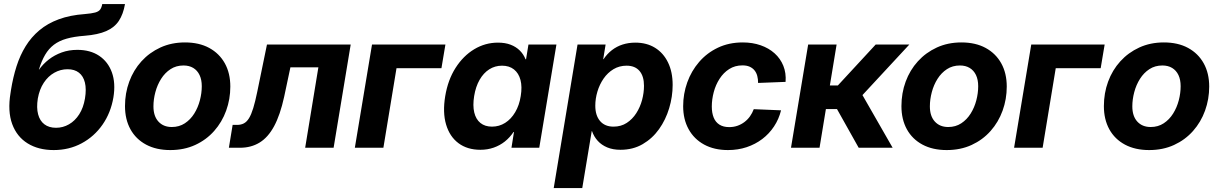

<svg xmlns="http://www.w3.org/2000/svg" viewBox="-20 -748 6168 972"><path d="M252 11.7Q174.8 11.7 120.1 -22Q65.4 -55.7 41.7 -120.1Q18.1 -184.6 33.2 -276.4L35.6 -292.5Q45.9 -356.4 63.7 -412.4Q81.5 -468.3 109.9 -514.2Q138.2 -560.1 179.4 -594.7Q220.7 -629.4 277.6 -650.4Q334.5 -671.4 409.2 -676.8Q443.8 -679.7 461.7 -684.6Q479.5 -689.5 487.1 -699.7Q494.6 -710 497.6 -727.5H612.8Q604 -676.3 581.8 -642.6Q559.6 -608.9 517.8 -590.6Q476.1 -572.3 408.2 -566.9Q355 -563 317.1 -552.2Q279.3 -541.5 252.9 -521.5Q226.6 -501.5 208.5 -470.7Q190.4 -439.9 176.8 -395.5H177.7Q198.2 -424.3 227.1 -446.8Q255.9 -469.2 292.2 -482.4Q328.6 -495.6 371.6 -495.6Q437 -495.6 481.9 -465.6Q526.9 -435.5 546.4 -381.6Q565.9 -327.6 554.2 -255.4Q541 -177.2 499 -116.9Q457 -56.6 393.3 -22.5Q329.6 11.7 252 11.7ZM263.7 -101.1Q298.8 -101.1 329.3 -118.7Q359.9 -136.2 381.1 -169.4Q402.3 -202.6 410.2 -249.5Q418 -296.9 409.9 -329.8Q401.9 -362.8 379.6 -380.1Q357.4 -397.5 321.8 -397.5Q286.6 -397.5 255.1 -379.9Q223.6 -362.3 201.7 -329.1Q179.7 -295.9 171.4 -249Q164.1 -202.6 172.9 -169.4Q181.6 -136.2 204.8 -118.7Q228 -101.1 263.7 -101.1Z M841.8 11.7Q771 11.7 719.5 -15.9Q668 -43.5 640.4 -93.5Q612.8 -143.6 612.8 -210.9Q612.8 -276.4 634.3 -334.7Q655.8 -393.1 696 -437.5Q736.3 -481.9 792.2 -507.6Q848.1 -533.2 916.5 -533.2Q987.8 -533.2 1039.1 -505.4Q1090.3 -477.5 1118.2 -427.5Q1146 -377.4 1146 -309.6Q1146 -246.1 1125 -188Q1104 -129.9 1064.2 -85Q1024.4 -40 968.3 -14.2Q912.1 11.7 841.8 11.7ZM849.6 -105Q887.2 -105 915.8 -123.8Q944.3 -142.6 963.4 -173.1Q982.4 -203.6 991.9 -240Q1001.5 -276.4 1001.5 -311.5Q1001.5 -344.7 990.2 -368.2Q979 -391.6 958.3 -404.1Q937.5 -416.5 909.2 -416.5Q871.6 -416.5 843.3 -397.9Q814.9 -379.4 795.7 -348.9Q776.4 -318.4 766.6 -281.7Q756.8 -245.1 756.8 -209.5Q756.8 -160.2 782 -132.6Q807.1 -105 849.6 -105Z M1138.7 0 1157.7 -115.7H1179.7Q1199.7 -115.7 1214.4 -123.3Q1229 -130.9 1240.5 -149.4Q1252 -168 1262 -200.4Q1272 -232.9 1282.2 -282.7L1331.5 -522.5H1755.4L1668.9 0H1524.9L1591.8 -407.2H1450.2L1418.5 -257.8Q1398.4 -166 1367.7 -109.1Q1336.9 -52.2 1293.9 -26.1Q1251 0 1194.8 0Z M2234.9 -522.5 2214.8 -402.8H1987.3L1920.9 0H1776.4L1863.3 -522.5Z M2412.1 10.3Q2345.7 10.3 2301 -23.2Q2256.3 -56.6 2238.3 -117.7Q2220.2 -178.7 2233.9 -261.2Q2247.6 -343.8 2286.4 -404.5Q2325.2 -465.3 2380.9 -498.8Q2436.5 -532.2 2501 -532.2Q2537.6 -532.2 2564.9 -521.7Q2592.3 -511.2 2611.3 -492.4Q2630.4 -473.6 2640.6 -447.8H2643.1L2655.3 -522.5H2796.9L2710 0H2569.3L2582 -79.6H2579.6Q2561 -51.8 2535.9 -31.7Q2510.7 -11.7 2479.5 -0.7Q2448.2 10.3 2412.1 10.3ZM2470.7 -106.9Q2507.3 -106.9 2537.4 -126Q2567.4 -145 2588.1 -179.9Q2608.9 -214.8 2616.2 -261.7Q2624 -308.6 2615 -343Q2606 -377.4 2582 -396.5Q2558.1 -415.5 2521.5 -415.5Q2485.8 -415.5 2456.8 -397Q2427.7 -378.4 2408 -344Q2388.2 -309.6 2380.4 -261.7Q2372.6 -213.4 2380.9 -178.7Q2389.2 -144 2412.1 -125.5Q2435.1 -106.9 2470.7 -106.9Z M2783.2 204.1 2903.8 -522.5H3045.9L3033.7 -448.2H3035.2Q3053.7 -475.6 3078.1 -494.4Q3102.5 -513.2 3132.3 -522.7Q3162.1 -532.2 3196.3 -532.2Q3253.9 -532.2 3296.1 -506.1Q3338.4 -480 3361.8 -431.9Q3385.3 -383.8 3385.3 -317.9Q3385.3 -258.8 3367.7 -200.2Q3350.1 -141.6 3316.4 -94.2Q3282.7 -46.9 3233.6 -18.3Q3184.6 10.3 3121.1 10.3Q3083 10.3 3054.2 -1.7Q3025.4 -13.7 3006.1 -34.9Q2986.8 -56.2 2977.1 -84H2975.6L2927.7 204.1ZM3085.9 -106.9Q3124 -106.9 3152.8 -125.7Q3181.6 -144.5 3201.2 -175Q3220.7 -205.6 3230.5 -241.9Q3240.2 -278.3 3240.2 -313.5Q3240.2 -362.3 3217.5 -388.9Q3194.8 -415.5 3152.3 -415.5Q3115.2 -415.5 3085.7 -397.7Q3056.2 -379.9 3035.6 -350.1Q3015.1 -320.3 3004.4 -284.4Q2993.7 -248.5 2993.7 -212.9Q2993.7 -163.6 3017.8 -135.3Q3042 -106.9 3085.9 -106.9Z M3665.5 11.7Q3595.7 11.7 3544.7 -16.1Q3493.7 -43.9 3466.1 -94Q3438.5 -144 3438.5 -210.4Q3438.5 -272.9 3459.2 -330.8Q3480 -388.7 3519.3 -434.3Q3558.6 -480 3614.5 -506.6Q3670.4 -533.2 3740.2 -533.2Q3789.6 -533.2 3830.8 -518.8Q3872.1 -504.4 3901.4 -478Q3930.7 -451.7 3945.6 -415Q3960.4 -378.4 3957 -333.5L3817.9 -328.1Q3817.9 -347.2 3813.7 -363.3Q3809.6 -379.4 3800 -391.4Q3790.5 -403.3 3775.4 -410.2Q3760.3 -417 3738.8 -417Q3700.7 -417 3671.6 -398.4Q3642.6 -379.9 3622.8 -349.1Q3603 -318.4 3593.3 -281.5Q3583.5 -244.6 3583.5 -208.5Q3583.5 -176.3 3593 -152.8Q3602.5 -129.4 3622.3 -116.9Q3642.1 -104.5 3671.4 -104.5Q3693.8 -104.5 3713.4 -111.3Q3732.9 -118.2 3749 -130.4Q3765.1 -142.6 3776.9 -159.2Q3788.6 -175.8 3795.9 -195.3L3934.1 -189.5Q3922.9 -144.5 3898.4 -107.7Q3874 -70.8 3838.9 -44.2Q3803.7 -17.6 3759.8 -2.9Q3715.8 11.7 3665.5 11.7Z M3984.4 0 4071.3 -522.5H4215.3L4181.2 -315.4H4221.7L4413.1 -522.5H4583.5L4346.2 -266.6L4499 0H4327.1L4217.3 -195.8H4161.1L4128.9 0Z M4772.5 11.7Q4701.7 11.7 4650.1 -15.9Q4598.6 -43.5 4571 -93.5Q4543.5 -143.6 4543.5 -210.9Q4543.5 -276.4 4564.9 -334.7Q4586.4 -393.1 4626.7 -437.5Q4667 -481.9 4722.9 -507.6Q4778.8 -533.2 4847.2 -533.2Q4918.5 -533.2 4969.7 -505.4Q5021 -477.5 5048.8 -427.5Q5076.7 -377.4 5076.7 -309.6Q5076.7 -246.1 5055.7 -188Q5034.7 -129.9 4994.9 -85Q4955.1 -40 4898.9 -14.2Q4842.8 11.7 4772.5 11.7ZM4780.3 -105Q4817.9 -105 4846.4 -123.8Q4875 -142.6 4894 -173.1Q4913.1 -203.6 4922.6 -240Q4932.1 -276.4 4932.1 -311.5Q4932.1 -344.7 4920.9 -368.2Q4909.7 -391.6 4888.9 -404.1Q4868.2 -416.5 4839.8 -416.5Q4802.2 -416.5 4773.9 -397.9Q4745.6 -379.4 4726.3 -348.9Q4707 -318.4 4697.3 -281.7Q4687.5 -245.1 4687.5 -209.5Q4687.5 -160.2 4712.6 -132.6Q4737.8 -105 4780.3 -105Z M5572.3 -522.5 5552.2 -402.8H5324.7L5258.3 0H5113.8L5200.7 -522.5Z M5797.4 11.7Q5726.6 11.7 5675 -15.9Q5623.5 -43.5 5595.9 -93.5Q5568.4 -143.6 5568.4 -210.9Q5568.4 -276.4 5589.8 -334.7Q5611.3 -393.1 5651.6 -437.5Q5691.9 -481.9 5747.8 -507.6Q5803.7 -533.2 5872.1 -533.2Q5943.4 -533.2 5994.6 -505.4Q6045.9 -477.5 6073.7 -427.5Q6101.6 -377.4 6101.6 -309.6Q6101.6 -246.1 6080.6 -188Q6059.6 -129.9 6019.8 -85Q5980 -40 5923.8 -14.2Q5867.7 11.7 5797.4 11.7ZM5805.2 -105Q5842.8 -105 5871.3 -123.8Q5899.9 -142.6 5918.9 -173.1Q5938 -203.6 5947.5 -240Q5957 -276.4 5957 -311.5Q5957 -344.7 5945.8 -368.2Q5934.6 -391.6 5913.8 -404.1Q5893.1 -416.5 5864.7 -416.5Q5827.1 -416.5 5798.8 -397.9Q5770.5 -379.4 5751.2 -348.9Q5731.9 -318.4 5722.2 -281.7Q5712.4 -245.1 5712.4 -209.5Q5712.4 -160.2 5737.5 -132.6Q5762.7 -105 5805.2 -105Z"/></svg>

Font: Inter 28pt
Style: Bold Italic
Weight: 700
Italic angle: -9.3988°
Designer: Rasmus Andersson
Foundry: rsms
Version: Version 4.001;git-66647c0bb